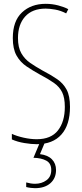

<svg xmlns="http://www.w3.org/2000/svg" viewBox="-20 -744 429 1004"><path d="M346 -185Q346 -91 301 -40.5Q256 10 172 10Q144 10 107.5 4Q71 -2 42 -15V-44Q68 -32 104 -24Q140 -16 172 -16Q247 -16 283 -62Q319 -108 319 -185Q319 -233 305 -261.5Q291 -290 262 -310.5Q233 -331 189 -354Q151 -375 118.5 -397Q86 -419 66.5 -453.5Q47 -488 47 -545Q47 -634 95 -679Q143 -724 219 -724Q253 -724 285 -715.5Q317 -707 337 -696L326 -674Q297 -689 268 -694Q239 -699 219 -699Q149 -699 111.5 -657.5Q74 -616 74 -545Q74 -496 91.5 -465.5Q109 -435 138 -415Q167 -395 201 -376Q247 -352 279 -330Q311 -308 328.5 -275Q346 -242 346 -185ZM273 145Q273 188 243.5 214Q214 240 163 240Q154 240 141 238.5Q128 237 117 234V210Q142 217 163 217Q198 217 223 198.5Q248 180 248 145Q248 110 222 96Q196 82 155 81L189 0H215L189 62Q230 67 251.5 89Q273 111 273 145Z"/></svg>

Font: Noto Sans Gurmukhi ExtraCondensed Thin
Style: Regular
Weight: 100
Width: 2
Designer: Jelle Bosma - Monotype Design Team
Foundry: Monotype Imaging Inc.
Version: Version 2.004; ttfautohint (v1.8.4.7-5d5b)